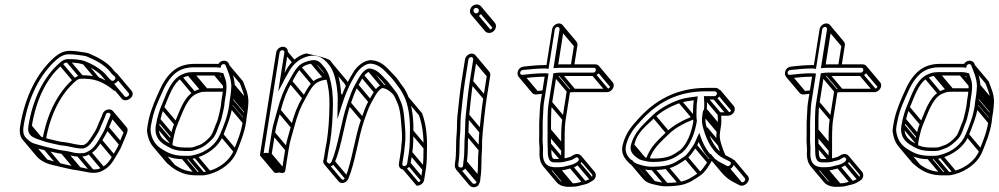

<svg xmlns="http://www.w3.org/2000/svg" viewBox="-20 -714 4371 840"><path d="M482.3 -365.7C478.2 -360.6 471.7 -358.1 466.6 -362.2C454.1 -372 447.1 -385.4 431.8 -398.9C408.3 -419.7 384 -433.4 352.3 -446C331.6 -453.9 304.3 -455.5 278.1 -455.5C262.5 -455.5 251 -447.8 241 -439.1C171 -377.9 122.9 -280.3 104 -161C96.4 -112.8 138.9 -108.6 169 -96.9C186.8 -89.9 211.6 -86.3 229 -81.8C243.9 -77.3 263.2 -77 276.2 -74.2C291.9 -70.7 310.2 -66.3 329.9 -64.5H345.4C371 -72.7 383.1 -93.7 394.2 -110.6C404.9 -125.2 415 -142.8 421.9 -161.5C428.2 -178.5 436.7 -193.2 443.1 -212.9C447.1 -226 467.7 -221 462.8 -208.8C455 -190.9 449 -176.3 441.4 -156.5C435 -137.7 421.9 -120 412.1 -101.6C399.4 -80.2 388.2 -64.9 368.4 -53.3C351.7 -43.6 347.5 -43.5 325.2 -43.5C306.2 -43.5 287.8 -50.8 269.5 -53.4L255.8 -55.4C228.2 -59.5 207.1 -65.4 181.8 -71.3C163.4 -75.7 143.2 -81.9 125.9 -87.2C116 -90.2 99.5 -103.8 91.4 -113.4C82.9 -123.5 79.5 -139 83 -161C103.2 -288.7 155.6 -390.3 228.3 -453.8C242.6 -466.3 260.3 -476.5 281.5 -476.5C289.2 -476.5 296.8 -476.2 303.6 -475.5L320.7 -473.6C336 -471.9 352.9 -469.8 362.1 -466C400.5 -449.9 437.2 -429.6 461 -401.3C464.2 -397.5 466.6 -393.7 469.7 -390C473.9 -385.1 491.8 -377.4 482.3 -365.7ZM119 -161C137.5 -278 183.8 -371.4 250.2 -428.7C258.3 -436.3 264.6 -440.5 275.8 -440.5C301.5 -440.5 323.6 -439.1 345.2 -431.8C375.6 -421.5 398.7 -406.5 420.7 -387.1C434.1 -375.2 441.5 -361.7 456.2 -349.8C477.1 -334.2 514.7 -365.3 495.8 -387.8C490.2 -394.5 483.5 -398 478.8 -404.9C453.2 -439.5 412 -461.9 369.7 -480C356.1 -485.2 337.2 -485.4 325.7 -488.4L307.4 -490.5C299.8 -491.3 292.1 -491.5 283.8 -491.5C257.8 -491.5 235.5 -478.5 219.1 -464.2C142.6 -397.3 88.6 -291.2 68 -161C63.9 -135 68.4 -115.5 79.1 -102.8C102.2 -75.3 132.6 -65.8 176.5 -56.6C201.5 -51.4 223 -44.7 251.4 -40.6L265 -38.6C281.8 -36.1 300.5 -30.1 322 -28.5L322.2 -28.5H322.5C345.3 -28.5 355.5 -29.6 374.5 -40.7C398.4 -54.6 412 -73.8 425.1 -96C434.2 -112.3 448.3 -131.9 455.7 -153.5C462.1 -170.4 470.9 -187.6 476.5 -204.4C480.1 -215.1 479.4 -222 474.6 -227.8C461.9 -242.8 434.4 -234.2 428.7 -215.1C423.1 -198.1 414.4 -183.1 407.7 -164.5C401.4 -148 391.2 -130.9 382 -117.5C370.4 -100.8 361.8 -85.5 345.3 -79.5H332.9C315.4 -81.2 297.3 -85.4 281.6 -88.8C266.4 -92.2 248 -92.7 235.2 -96.2C216.9 -101.3 193.1 -105 176 -111.1C146.2 -121.8 113 -123.1 119 -161ZM116.5 -74.7 176 -4 188.3 -14.6 128.8 -85.3ZM173 -58.7 232.5 12 244.8 1.4 185.3 -69.3ZM247.5 -42.7 307 28 319.3 17.4 259.7 -53.3ZM261.1 -40.7 320.7 30 332.9 19.4 273.4 -51.3ZM317.6 -30.7 377.1 40 389.4 29.4 329.8 -41.3ZM365.3 -41.7 424.8 29 437.1 18.4 377.6 -52.3ZM412.5 -93.7 472 -23 484.3 -33.6 424.8 -104.3ZM442.4 -149.7 501.9 -79 514.2 -89.6 454.7 -160.3ZM463.6 -201.7 523.2 -131 535.4 -141.6 475.9 -212.3ZM105.4 -155.7 148.1 -104.9 160.4 -115.5 117.7 -166.3ZM239.6 -428.7 299.1 -358 311.4 -368.6 251.9 -439.3ZM270.8 -442.7 330.3 -372 342.6 -382.6 283.1 -453.3ZM342.4 -433.7 401.9 -363 414.2 -373.6 354.7 -444.3ZM483.5 -377.2 543 -306.5C550.6 -297.5 534.4 -286.4 526.6 -291.2L467.5 -361.3L455.2 -350.7L515.2 -279.5C536.3 -264.2 574.7 -294.1 555.3 -317.1L495.8 -387.8ZM420.1 -387.7 442.2 -361.5C431.8 -366.9 423.1 -372 411.4 -375.5C389.1 -382.1 365 -384.8 337.7 -384.8C322 -384.8 310.6 -377.1 300.5 -368.4C233.2 -309.6 186.1 -217 165.8 -103.9L180.8 -103.6C200.6 -214.4 245.9 -302.8 309.7 -358C318.6 -365.1 323.5 -369.8 335.3 -369.8C361 -369.8 383.1 -368.4 404.7 -361.1C435.2 -350.7 457.7 -335.5 480.3 -316.3L491.9 -327.6L432.4 -398.3ZM462.3 -217.1 521.8 -146.4C523.3 -144.6 524 -142.3 522.3 -138.1C514.7 -120.1 508.5 -105.7 501 -85.8C494.5 -67 481.4 -49.3 471.6 -30.9C459 -9.5 447.7 5.9 427.9 17.4C411.2 27.1 407.1 27.2 384.7 27.2C365.7 27.2 347.3 20 329 17.3L315.3 15.3C268.1 8.4 227.2 -4.5 185.4 -16.5C175.4 -19.3 159 -33 150.9 -42.7L91.4 -113.4L79.1 -102.8L138.6 -32C161.8 -4.6 192.2 5 236 14.1C261 19.3 282.5 26 310.9 30.1L324.6 32.1C341.5 34.6 360.5 39.7 381.8 42.2H382C404.8 42.2 415 41.1 434 30C458.8 15.5 471.6 -2.6 484.7 -25.5C494 -41.8 507.7 -61 515.2 -82.8C521.6 -99.7 530.4 -116.9 536.1 -133.7C539.6 -144.4 538.9 -151.3 534.1 -157L474.6 -227.8Z M820.7 -383.5H920.7C931 -383.5 937.2 -382.7 945 -380.7C945.3 -379.7 946 -376.8 946.5 -374.9L952.1 -358.6C957 -344.3 956.4 -321.3 952.7 -298L948.9 -274C947.5 -265 947.4 -258.2 945.9 -248.7C945 -243 943.4 -235.3 941.6 -227.6L935.4 -201.6C933.6 -193.9 931.7 -187.8 929.8 -183C920.2 -162.2 912.8 -132.7 900.3 -117.1C888.8 -102.8 865.2 -82.8 848.3 -78.2C837.7 -75.4 826.3 -68.5 813.8 -68.5L787.8 -68.5C762.9 -68.5 739.7 -74 727.1 -83.4L706.9 -95.5C686.3 -109.1 671.1 -127.6 676.4 -163.7C678.4 -172.1 679.4 -179.7 681.5 -189.7C685.2 -206.6 690.1 -223.6 697.5 -241.2C718.4 -290.8 736.4 -347.9 772.4 -370.3C777.8 -373.7 799.4 -382.5 805.6 -382.5H806C811.3 -383.2 816.3 -383.5 820.7 -383.5ZM661.5 -164.3 661.5 -164C655 -122.8 673.4 -98.4 697.3 -82.5L717.3 -70.6C735.3 -59.8 759 -53.5 785.5 -53.5L811.5 -53.5C826.3 -53.5 841.9 -60.9 850.9 -64C874.8 -72.1 897.6 -93.6 911.2 -108.5C927.1 -126 935.2 -160.8 943.5 -178.9C946.1 -184.8 948.2 -191.9 950.2 -200.4L956.3 -226.4C958.3 -234.6 959.8 -242.1 960.9 -249L961 -249.3C961.4 -257.2 962.5 -265.4 963.9 -274L967.7 -298C971.6 -322.4 972.8 -347.2 966.6 -365.3L961.2 -381C959.6 -387.3 959.1 -388.6 957.5 -393.3C947 -396.4 937.2 -398.5 923.1 -398.5H823.1C818.4 -398.5 812.1 -397.8 807.5 -397.5C793 -396.6 774.1 -387.8 765.8 -382.7C721.1 -354.8 704.4 -291.9 683.6 -245.1C676.6 -227.9 671.4 -208.7 666.6 -190.3L666.6 -190C665.2 -181.5 663.8 -172.8 661.5 -164.3ZM956.7 -122.3C971.9 -161.1 989.2 -200.4 997.1 -250L997.1 -250.3L997.2 -250.6C997.8 -258.4 998.7 -266.2 999.9 -274L1003.7 -298C1004.9 -305.6 1005.7 -312.8 1006.1 -319.8L1007.3 -340C1005.4 -376.1 993.4 -401 984.3 -427.5L980.6 -436.9C972.7 -451.9 948 -453.8 935.3 -434.2C935.1 -434.3 931.4 -434.5 929.8 -434.5H828.8C798.3 -434.5 771.5 -426.9 750.1 -413.2C719.3 -393.3 696.5 -359.5 680 -323.1C661.8 -282.9 642.1 -240.7 631 -192.5L631 -192.3L630.9 -192C627.9 -172.9 621.2 -152.5 624 -133.8C627.6 -109.6 635.8 -88.8 649.5 -72.5C651.6 -70 674.2 -51.7 674.2 -51.7C700.4 -33.1 731.3 -17.5 779.8 -17.5H805.8C816.1 -17.5 824.6 -19.4 836.9 -22.8C885.7 -36.5 936.3 -70.5 956.7 -122.3ZM944.7 -417.3 946.8 -425.2C948.8 -432.5 960.2 -437 965.6 -430.5C965.9 -430.2 966.5 -429.1 966.5 -429.1C977.7 -401.1 991 -372.1 992.1 -338L990.9 -318.3C990.6 -311.8 989.8 -305.1 988.7 -298L984.9 -274C983.6 -266 983.3 -257.2 982.1 -249.7C974.3 -200.8 959.1 -164.6 942.7 -125.9C924.4 -81.1 882.2 -49.6 834.9 -37.2C825.5 -34.7 817.1 -32.5 808.1 -32.5H782.1C737.4 -32.5 709.6 -47.6 684 -64.5C659.1 -81 644.1 -104.6 639.1 -138.2C637 -152.1 641.6 -171.5 645.9 -191.8C655.4 -237.2 675.5 -278.7 693.7 -318.9C709 -352.6 730.7 -384.1 756.8 -400.8C776.6 -413.5 799.7 -419.5 826.4 -419.5H927.5C932.8 -419.5 939.7 -418.2 944.7 -417.3ZM673.1 -52.7 732.6 18 744.8 7.4 685.3 -63.3ZM774.8 -19.7 834.3 51 846.6 40.4 787.1 -30.3ZM800.8 -19.7 860.3 51 872.6 40.4 813.1 -30.3ZM829.6 -24.7 889.1 46 901.4 35.4 841.9 -35.3ZM943.5 -118.7 1003 -48 1015.3 -58.6 955.8 -129.3ZM983.5 -244.7 1043 -174 1055.3 -184.6 995.7 -255.3ZM986.3 -268.7 1045.8 -198 1058.1 -208.6 998.6 -279.3ZM990.1 -292.7 1049.6 -222 1061.9 -232.6 1002.4 -303.3ZM992.4 -313.7 1051.9 -243 1064.2 -253.6 1004.7 -324.3ZM993.5 -333.7 1053.1 -263 1065.3 -273.6 1005.8 -344.3ZM662.8 -158.7 722.3 -88 734.6 -98.6 675.1 -169.3ZM668 -184.7 727.5 -114 739.7 -124.6 680.2 -195.3ZM684.3 -237.7 743.9 -167 756.1 -177.6 696.6 -248.3ZM763 -371.2 822.5 -300.5 834.8 -311.1 775.3 -381.8ZM800.6 -384.7 860.1 -314 872.4 -324.6 812.9 -395.3ZM815.8 -385.7 875.3 -315 887.6 -325.6 828.1 -396.3ZM915.8 -385.7 956.8 -337 969.1 -347.6 928.1 -396.3ZM880.2 -312.8H961.6L964 -327.8H882.6C877.9 -327.8 871.6 -327.1 867.1 -326.8C852.5 -325.9 833.6 -317.1 825.3 -312C780.7 -284.1 763.9 -221.2 743.1 -174.3C735.1 -158.1 730.9 -137.4 726.2 -119.6L726.1 -119.3C724.8 -110.8 723.1 -102.3 721.1 -93.9L721 -93.6L721 -93.3C719.8 -85.7 719.4 -78.6 719.8 -72L735 -75.2C734.6 -80.8 734.7 -85.2 735.9 -93C737.3 -101.4 738.9 -109 741.1 -119C744.7 -135.9 749.6 -152.9 757 -170.5C777.9 -220.1 795.9 -277.2 831.9 -299.6C837.3 -303 858.9 -311.8 865.1 -311.8H865.6C870.8 -312.3 875.8 -312.8 880.2 -312.8ZM1059.4 -203.3 1063.2 -227.3C1064.4 -234.9 1065.2 -242.1 1065.6 -249L1066.8 -269.3C1066.8 -305.6 1052.4 -331.9 1043.5 -357.7L983.3 -429.3L971 -418.7L1029.8 -348.8C1039.5 -321.1 1050.6 -298.6 1051.6 -267.2L1050.5 -247.5C1050.1 -241.1 1049.3 -234.4 1048.2 -227.3L1044.4 -203.3C1043.1 -195.3 1042.1 -186.5 1041.6 -179C1033.8 -130.7 1017.1 -93.4 1002.1 -55C985 -11.1 938.8 21.9 894.4 33.5C885 36 876.6 38.2 867.7 38.2L841.6 38.2C796.5 38.2 768.9 24.2 743.7 6.4C735.1 0.7 727.6 -4.9 721.3 -12.4L661.8 -83.1L649.5 -72.5L709 -1.8C711.1 0.7 733.7 19 733.7 19C759.9 37.6 790.8 53.2 839.3 53.2L865.3 53.2C875.6 53.2 884.1 51.3 896.4 47.9C945.3 34.2 995.8 0.2 1016.2 -51.6C1031.4 -90.4 1048.7 -129.7 1056.6 -179.3L1056.7 -179.6C1057.1 -187.5 1058.2 -195.4 1059.4 -203.3Z M1732.6 -45 1725.2 2C1722.9 16.2 1731.8 27.5 1746.1 27.5C1760.1 27.5 1773.9 16.7 1776.2 2L1783.6 -45C1789.3 -80.5 1787.8 -109.7 1788.6 -140C1789.9 -193.6 1782.7 -248.1 1767.3 -288.5C1762.8 -301.6 1753.3 -322.5 1743.3 -334.4C1734.4 -344.9 1725.1 -361.3 1714 -374.6C1710.9 -378.2 1690.3 -399.6 1690.3 -399.6C1671.2 -419.6 1647.9 -447.1 1607 -450.5C1574.2 -453.2 1541.9 -424 1527.7 -401.1C1506.7 -367.4 1488.4 -332.1 1472.8 -290C1471.8 -338.4 1461.9 -398 1438.9 -430.9C1434.9 -436.6 1430.5 -442.6 1425.6 -448.4C1413.8 -462.5 1319.1 -480.2 1319.1 -480.2C1274.1 -468.7 1246 -435.9 1225.1 -395.3L1239.1 -484C1241.4 -498.1 1231.7 -509.5 1217.7 -509.5C1203.8 -509.5 1190.4 -498.3 1188.2 -484L1117.5 -38C1115.2 -23.3 1138.1 -29.6 1141.8 -30.3C1141.8 -30.3 1165.9 -21.2 1168.5 -38L1183.2 -131C1189.4 -169.7 1195.6 -184.2 1207.7 -229.2C1222.7 -284.6 1234.2 -314.5 1257 -354.1C1281.1 -396 1291.8 -428.3 1344.1 -435.6C1361.1 -438.3 1364.7 -431.8 1376.6 -420.3C1389.5 -406.5 1400.6 -393 1406.2 -372.9C1417.5 -336.8 1422.2 -296.4 1421.3 -251C1420.3 -199.7 1418 -148.1 1409.1 -92.2C1406.5 -80.1 1404.5 -69.5 1403 -60L1396.2 -17C1391.6 -9.7 1394 -0.4 1399.9 6.6C1414.4 23.9 1437 14.8 1444.8 -3.6C1475.1 -74.8 1487.9 -185.2 1514.6 -260.6C1527.3 -296.4 1533.2 -314.3 1546.4 -338.1C1554.1 -350.6 1563.5 -369.6 1570.6 -379.3C1575.5 -385.9 1586.3 -398.4 1594.7 -399.5C1619.8 -394.9 1633.9 -378.6 1650.2 -361.4C1668.4 -344.3 1685.2 -318.7 1700.3 -300.7C1706.8 -292.9 1713.6 -274.1 1719.1 -262.1C1728.5 -241.6 1732.2 -213.3 1734.4 -184.3C1736.7 -152.9 1741.9 -116.3 1736.5 -82L1736.4 -81.6C1735.9 -70.4 1734.6 -57.3 1732.6 -45ZM1224.1 -484 1197.2 -313.9 1217.8 -352.3C1220.6 -357.6 1223.5 -363.6 1225.3 -367.5L1239 -391.3C1256.8 -427.5 1283.8 -454.3 1321 -465.8C1375.8 -482.8 1404.9 -451.2 1426 -421.1C1444.4 -394.8 1454.4 -341.3 1457.1 -299.4C1457.8 -287.7 1457.9 -273.4 1457.1 -256L1456.1 -191.9L1471.7 -241.9C1491.1 -304 1511.4 -350.9 1540.2 -394.7C1552.5 -412.5 1578 -437.4 1603.4 -435.5C1637.9 -432.3 1658.9 -409 1678.5 -388.4C1696.3 -371.7 1715.2 -345.1 1729.1 -325.9C1737 -314.9 1747.3 -295.6 1753.1 -281.2C1768.6 -242.4 1774.7 -190 1773.4 -138C1772.6 -107 1774 -78.8 1768.6 -45L1761.2 2C1760.2 8 1754.9 12.5 1748.5 12.5C1742.3 12.5 1739.2 8.3 1740.2 2L1747.6 -45C1749.6 -57.5 1750.1 -71.6 1751.6 -82.4C1756.6 -120.8 1751.8 -157 1749.5 -187.7C1747.3 -216.9 1743.7 -247 1733.2 -269.9C1728 -281 1721.5 -300.8 1712.6 -311.3C1698.2 -328.5 1680.3 -355.9 1661.7 -372.9C1646.2 -389.2 1629.8 -409.5 1598.3 -414.5H1597.7C1580.3 -414.5 1563.8 -395.3 1558.4 -386.3C1549.2 -373.3 1540.1 -355.6 1533.6 -344C1519.1 -318.3 1513.2 -299.2 1500.4 -263.4C1472.8 -185.4 1459.6 -75 1430.9 -7.4C1427.8 -0.2 1420.7 6.1 1413.6 -2.4C1410.6 -5.6 1408.4 -10.2 1408.7 -10.5C1409.3 -11.2 1409.9 -11.9 1410.5 -12.6L1418 -60C1419.5 -69.2 1421.5 -79.7 1424 -91.6L1424 -91.8L1424.1 -92C1433.1 -149.2 1435.5 -201.3 1436.5 -253C1437.4 -299.7 1432.3 -341.2 1420.9 -379.1C1415.7 -396.2 1407.6 -409.4 1397.8 -421C1386 -435 1373.5 -455.2 1344.2 -450.4C1323.9 -447.6 1299.3 -438.7 1285.1 -423.5C1266.8 -404 1256.3 -381.1 1244.1 -359.9C1220.7 -319.2 1208.1 -286.5 1193.1 -230.8C1181.3 -187 1174.5 -170.6 1168.2 -131L1154.4 -43.8C1147.2 -44.7 1147.6 -44.9 1144.2 -45.7C1141.7 -45.1 1138.6 -44.4 1133.4 -43.8L1203.2 -484C1204.1 -489.9 1209.6 -494.5 1215.3 -494.5C1221.1 -494.5 1225.1 -489.8 1224.1 -484ZM1136.9 -32.7 1196.4 38 1208.7 27.4 1149.2 -43.3ZM1154.9 -32.7 1214.4 38 1226.7 27.4 1167.2 -43.3ZM1169.6 -125.7 1229.1 -55 1241.4 -65.6 1181.9 -136.3ZM1194.3 -224.7 1253.8 -154 1266.1 -164.6 1206.6 -235.3ZM1244.4 -351.7 1303.9 -281 1316.2 -291.6 1256.7 -362.3ZM1284.2 -413.7 1343.7 -343 1356 -353.6 1296.5 -424.3ZM1338 -437.7 1397.5 -367 1409.8 -377.6 1350.3 -448.3ZM1376.3 -420.7 1392.5 -401.5 1404.7 -412.1 1388.6 -431.3ZM1431.7 -0.2 1491.2 70.5 1503.5 59.9 1444 -10.8ZM1501.3 -256.7 1560.9 -186 1573.2 -196.6 1513.6 -267.3ZM1533.9 -335.7 1593.4 -265 1605.6 -275.6 1546.1 -346.3ZM1558.5 -377.7 1618 -307 1630.3 -317.6 1570.8 -388.3ZM1590.3 -401.7 1649.8 -331 1662.1 -341.6 1602.6 -412.3ZM1650 -361.7 1686.2 -318.7 1698.5 -329.3 1662.3 -372.3ZM1762.5 7.3 1822 78 1834.3 67.4 1774.8 -3.3ZM1770 -39.7 1829.5 31 1841.8 20.4 1782.3 -50.3ZM1774.9 -133.7 1834.4 -63 1846.7 -73.6 1787.2 -144.3ZM1458.6 -251.7 1461.6 -248 1473.9 -258.7 1470.8 -262.3ZM1458.5 -295.7 1472.3 -279.3 1484.6 -289.9 1470.8 -306.3ZM1225.5 -478.7 1260.6 -437 1272.9 -447.7 1237.8 -489.3ZM1426.3 -420.7 1485.7 -350.2C1489.8 -345.3 1491.4 -341 1494 -335.2L1508 -343.1C1505.1 -349.4 1501.9 -355.2 1498.3 -360.4L1438.6 -431.3ZM1754 -279.7 1812.8 -209.8C1827.4 -170.5 1834.2 -119 1832.9 -67.3C1832.2 -36.3 1833.5 -8 1828.1 25.7L1820.7 72.7C1819.8 78.2 1815.2 81.9 1810.9 82.9L1753.5 14.7L1741.2 25.3L1802.5 98.2H1805.6C1819.6 98.2 1833.4 87.4 1835.7 72.7L1843.1 25.7C1848.8 -9.8 1847.3 -39 1848.1 -69.3C1849.5 -123.2 1842.2 -178.3 1826.4 -218.8L1766.3 -290.3ZM1712.5 -311.5C1698.9 -325.6 1683.5 -339 1657.8 -343.8H1657.2C1639.8 -343.8 1623.8 -324.4 1617.9 -315.6C1609.2 -302.5 1600.2 -284.8 1593.2 -273.4C1579.1 -248.1 1572.6 -228.1 1559.9 -192.7C1532.4 -114.7 1519.2 -4.3 1490.4 63.3C1487.4 70.4 1480.2 76.7 1473.2 68.4L1413.7 -2.3L1401.4 8.3L1460.9 79C1475.4 96.2 1497.6 83 1504.3 67.1C1534.6 -4.1 1547.4 -114.5 1574.1 -189.8C1586.8 -225.7 1592.7 -243.6 1606 -267.3C1613.6 -279.8 1623 -298.9 1630.1 -308.6C1635 -315.2 1645.8 -327.7 1654.3 -328.8C1674.1 -325.1 1687.8 -313.7 1700.7 -300.3ZM1416.4 -380.3C1412.6 -380.6 1408.2 -380.3 1403.7 -379.7C1383.4 -376.8 1358.8 -368 1344.6 -352.8C1326.4 -333.3 1315.8 -310.4 1303.6 -289.2C1280.2 -248.5 1267.6 -215.8 1252.6 -160.1C1240.8 -116.3 1234 -99.9 1227.8 -60.3L1214 26.9C1206.6 26 1207 25.9 1203.7 25C1202 25.4 1192.9 27.1 1189.9 27.1L1131.4 -42.4L1119.1 -31.8L1178.6 38.9C1184.9 46.3 1197.8 41.1 1201.3 40.4C1201.3 40.4 1225.4 49.5 1228 32.7L1242.8 -60.3C1248.9 -99 1255.1 -113.5 1267.3 -158.5C1282.2 -213.9 1293.7 -243.8 1316.5 -283.4C1340.6 -325.3 1351.3 -357.5 1403.6 -364.9C1407.4 -365.5 1410.2 -365.6 1412.7 -365.3Z M2050.4 -454 2034.9 -356C2027.5 -309.4 2022.6 -254.4 2017.6 -208.6C2014.8 -182.2 2015.4 -154.2 2014.2 -130.2C2009.7 -85.2 2014.2 -48.5 2007.3 -5L2007.2 -4.7C2006.8 0.2 2006.4 5.2 2006 10.1C2005.8 24.4 1985.2 19.8 1984.8 10.2L1986 -3.5C1993 -47.8 1988.7 -87.9 1992.8 -128.4C1995.6 -155.3 1993.6 -182.5 1996.3 -207.3C2001.5 -254.3 2006.6 -309.9 2013.9 -356L2029.4 -454C2030.2 -458.9 2036.7 -464.5 2041.6 -464.5C2046.4 -464.5 2051.2 -458.9 2050.4 -454ZM2032.6 -209.4C2037.7 -255.2 2042.6 -310.2 2049.9 -356L2065.4 -454C2067.6 -467.6 2057.5 -479.5 2044 -479.5C2030.4 -479.5 2016.5 -467.6 2014.4 -454L1998.9 -356C1991.5 -309.1 1986.4 -253.4 1981.2 -206.6C1978.3 -179.9 1980.3 -152.7 1977.7 -127.6C1973.3 -84.6 1977.8 -46.1 1971 -3L1970.9 -2.7L1969.7 11.8C1970 29.7 1993.1 44.1 2012.4 27.1C2015.1 24.6 2021.1 8.5 2021.1 8.5L2022.3 -5.2C2029.4 -50.7 2025 -88.4 2029.3 -131.4C2031 -156.4 2030 -184.2 2032.6 -209.4ZM2075.1 -666.5C2074.1 -660.1 2068.8 -655.5 2062.8 -655.5C2055.8 -655.5 2050.5 -662.6 2051.5 -669.5C2052.5 -675.4 2057.2 -679.5 2063.1 -679.5C2069.9 -679.5 2076.2 -673.5 2075.1 -666.5ZM2060.4 -640.5C2075.2 -640.5 2087.8 -652.5 2090.1 -666.5C2092.5 -682.1 2080.7 -694.5 2065.5 -694.5C2051.5 -694.5 2038.7 -683.5 2036.5 -669.5C2034.1 -654.1 2044.8 -640.5 2060.4 -640.5ZM2055.5 -642.7 2115 -572 2127.3 -582.6 2067.8 -653.3ZM2076.4 -661.2 2135.9 -590.5 2148.2 -601.1 2088.7 -671.8ZM2007.4 14.3 2066.9 85 2079.2 74.4 2019.7 3.7ZM2008.6 0.3 2068.2 71 2080.4 60.4 2020.9 -10.3ZM2015.6 -125.7 2075.1 -55 2087.4 -65.6 2027.9 -136.3ZM2019 -203.7 2078.5 -133 2090.8 -143.6 2031.2 -214.3ZM2036.2 -350.7 2095.8 -280 2108 -290.6 2048.5 -361.3ZM2051.8 -448.7 2111.3 -378 2123.6 -388.6 2064 -459.3ZM2048.2 -461.2 2107.7 -390.4C2109.5 -388.3 2110.3 -385.5 2109.9 -383.3L2094.4 -285.3C2087 -238.7 2082.1 -183.7 2077.1 -137.9C2074.3 -111.5 2074.9 -83.5 2073.7 -59.5C2069.2 -14.4 2073.7 22.2 2066.8 65.7L2066.8 66L2065.5 80.5C2065.1 89.9 2052.2 93.7 2046.3 86.6L1986.8 15.9L1974.5 26.5L2034 97.2C2042.6 107.5 2060.4 107.9 2071.9 97.8C2074.6 95.3 2080.6 79.2 2080.6 79.2L2081.8 65.5C2088.9 20 2084.5 -17.7 2088.8 -60.7L2088.8 -60.9C2088.3 -85.1 2089.5 -114 2092.2 -138.7C2097.2 -184.5 2102.2 -239.5 2109.4 -285.3L2124.9 -383.3C2126 -390.3 2123.8 -396.5 2120 -401L2060.5 -471.8ZM2072.6 -675.1 2132.1 -604.4C2134.2 -601.9 2135.1 -598.9 2134.6 -595.8C2133.6 -589.4 2128.3 -584.8 2122.3 -584.8C2119.1 -584.8 2116 -586.2 2113.9 -588.8L2054.3 -659.5L2042 -649L2101.6 -578.2C2105.8 -573.2 2112.2 -569.8 2119.9 -569.8C2134.7 -569.8 2147.4 -581.8 2149.6 -595.8C2150.8 -603.4 2148.5 -610.1 2144.4 -615L2084.9 -685.7Z M2365.6 -393.5H2364.3C2328.4 -393.5 2298 -390.1 2265.3 -386.5C2261.2 -386 2259.3 -386.9 2257.9 -388.6C2252.9 -394.5 2257 -406.2 2266.5 -407.6C2299.3 -411.1 2331.9 -414.4 2366.8 -414.5C2372.9 -412.9 2371.5 -413.5 2380 -413.4L2407.3 -586C2408.1 -590.9 2414.6 -596.5 2419.5 -596.5C2424.4 -596.5 2429.1 -590.9 2428.3 -586L2401.4 -415.8C2410.9 -416.6 2421.2 -417.5 2431.1 -417.5H2578.1C2584.3 -417.5 2587.8 -412.4 2586.8 -406C2585.9 -400.4 2579.8 -396.5 2578.1 -396.5H2432.1C2422.4 -396.5 2410.9 -394.9 2401.1 -393.3L2380.6 -264C2373.9 -221.4 2376.1 -179.3 2375.5 -142.8L2375.7 -127.8C2375.8 -111.2 2374.7 -97.1 2375.7 -80.4C2378 -60.7 2373.1 -31.2 2384.5 -13.4C2389.1 -5.6 2397.4 -3.5 2407.9 -3.5H2426.9C2447.5 -3.5 2459.9 -9.8 2474.8 -12.6C2493.3 -16.4 2500.9 -33.1 2509.8 -22.4C2522.2 -7.8 2484.6 6.1 2477.5 7.7C2454.8 12.1 2447.2 17.5 2423.6 17.5H2402.9C2362 13.6 2352.8 -13.2 2355.6 -55.7C2356.8 -75.2 2353.2 -90.8 2353.9 -107.9C2355.2 -142.5 2352.8 -172.1 2355.7 -207.6C2357.1 -225.3 2356.9 -246.8 2359.6 -264L2380 -392.4L2372.6 -392.5C2372.4 -392.5 2369.8 -393.2 2368.9 -393.5ZM2583.8 -432.5H2436.8C2432 -432.5 2427.3 -432.4 2422.3 -432.1L2446.6 -586C2448.8 -599.6 2438.8 -611.5 2425.2 -611.5C2411.6 -611.5 2397.8 -599.6 2395.6 -586L2370.8 -429.5C2334.4 -429.2 2303.4 -426.6 2270.3 -422.5C2235.8 -418.2 2235.9 -367.1 2268.1 -371.6C2299.8 -375 2327.6 -378.3 2362.8 -378.5L2344.6 -264C2341.6 -245 2341.9 -223.2 2340.5 -206.4C2337.5 -169.7 2340 -139.5 2338.7 -106.1C2337.9 -86.8 2341.4 -71 2340.5 -54.3C2337.2 -6.2 2351.7 27.6 2399.9 32.5H2421.2C2447.7 32.5 2458.1 26.5 2478.4 22.3C2493.4 19.2 2503 11.6 2512.3 6.4C2536.7 -7.5 2527.8 -36.3 2510.6 -39.8C2493.3 -43.4 2480.8 -28.9 2473.9 -27.3C2456.7 -23.2 2446.2 -18.5 2429.3 -18.5H2410.3C2401.8 -18.5 2400.5 -19.1 2399 -20.9C2389.3 -32.4 2393.6 -60 2390.9 -83.8C2389.9 -99.3 2391 -112.9 2390.9 -130.2L2390.7 -145.1C2391.3 -181.9 2389.2 -223.6 2395.6 -264L2414.1 -380.5C2418.8 -381.1 2424.9 -381.5 2429.8 -381.5H2575.8C2589.8 -381.5 2603.2 -393.8 2605.4 -407.5C2607.6 -421.4 2597.5 -432.5 2583.8 -432.5ZM2385 -12.7 2388.5 -8.5 2400.8 -19.2 2397.3 -23.3ZM2377.2 -76.7 2436 -6.8 2448.3 -17.4 2389.5 -87.3ZM2377.1 -123.7 2436.6 -53 2448.9 -63.6 2389.4 -134.3ZM2377 -138.7 2436.5 -68 2448.8 -78.6 2389.3 -149.3ZM2382 -258.7 2441.5 -188 2453.8 -198.6 2394.3 -269.3ZM2401.5 -381.7 2461 -311 2473.3 -321.6 2413.8 -392.3ZM2424.8 -383.7 2484.3 -313 2496.6 -323.6 2437.1 -394.3ZM2570.8 -383.7 2630.3 -313 2642.6 -323.6 2583.1 -394.3ZM2591.7 -402.2 2651.2 -331.5 2663.5 -342.1 2604 -412.8ZM2433 -580.7 2492.5 -510 2504.8 -520.6 2445.3 -591.3ZM2262.2 -373.7 2321.7 -303 2334 -313.6 2274.5 -384.3ZM2360.3 -380.7 2364.5 -375.7 2376.8 -386.3 2372.6 -391.3ZM2395.2 30.3 2454.7 101 2467 90.4 2407.5 19.7ZM2416.2 30.3 2475.7 101 2488 90.4 2428.5 19.7ZM2471.8 20.3 2531.3 91 2543.6 80.4 2484.1 9.7ZM2503.2 5.3 2562.7 76 2575 65.4 2515.5 -5.3ZM2509.8 -22.4 2569.3 48.3C2581.7 63 2544.1 76.8 2537 78.4C2514.3 82.8 2506.7 88.2 2483.1 88.2H2462.4C2444 88.2 2434.5 81.1 2427.2 72.4L2367.7 1.7L2355.4 12.3L2414.9 83C2424.8 94.8 2439.3 101.2 2459.4 103.2H2480.7C2507.2 103.2 2517.6 97.2 2537.9 93C2552.9 90 2562.5 82.3 2571.8 77.1C2589.1 67.2 2590 47.7 2581.6 37.7L2522.1 -33ZM2360.1 -319.1C2349.5 -318.1 2339.2 -317 2328.1 -315.7C2324 -315.3 2322.1 -316.2 2320.7 -317.9L2261.2 -388.6L2248.9 -378L2308.4 -307.3C2312.5 -302.4 2319.5 -299.9 2327.6 -300.9C2338.1 -302.1 2348.9 -303.2 2359.3 -304.2ZM2429.4 -593.2 2488.9 -522.4C2490.8 -520.3 2491.5 -517.5 2491.2 -515.3L2476.9 -425H2491.9L2506.2 -515.3C2507.3 -522.3 2505 -528.5 2501.2 -533L2441.7 -603.8ZM2460.6 -322.6 2440.2 -193.3C2433.4 -150.7 2435.6 -108.6 2435 -72.1L2435.2 -57.1C2435.3 -40.8 2434.2 -27 2435.2 -10.7L2450.3 -13.8C2449.5 -29 2450.5 -42.5 2450.4 -59.5L2450.2 -74.4C2450.8 -111.2 2448.8 -152.8 2455.2 -193.3L2473.6 -309.8C2478.3 -310.4 2484.4 -310.8 2489.3 -310.8H2635.3C2649.3 -310.8 2662.7 -323.1 2664.9 -336.8C2666 -343.7 2664 -349.8 2660.3 -354.2L2600.8 -424.9L2588.5 -414.3L2648 -343.6C2649.6 -341.7 2650.3 -339.3 2649.9 -336.8C2649 -331.2 2642.6 -325.8 2637.6 -325.8H2491.6C2481.9 -325.8 2470.4 -324.2 2460.6 -322.6Z M2950.4 -277.1C2910.3 -263 2865.8 -239.1 2834.4 -208.9C2797.1 -171.6 2754.9 -139.3 2739.4 -75.4L2739.4 -75C2734.8 -46.4 2756 -32 2770.9 -20.9C2782.7 -12.1 2802.1 -10.4 2812.4 -7.7C2820.4 -6 2829 -5.5 2836.9 -5.5C2879.1 -5.5 2912.3 -12 2941.4 -31L2964.3 -46.3C2998.4 -75.8 3020 -129.3 3028.5 -183L3028.7 -184.2C3026.2 -199 3027.1 -225.9 3027.5 -240.1C3027.4 -251.8 3028.7 -266.2 3031.5 -284L3032.8 -292.6C3003.3 -288.5 2976.5 -286.3 2950.4 -277.1ZM3015.2 -275.3C3013.3 -261.5 3012.4 -248.1 3012.3 -237.9C3012.1 -224.9 3010.5 -200.5 3013.3 -181.8C3004.9 -131.4 2984.6 -82.6 2956.2 -57.7L2934.4 -43C2909.6 -26.9 2880 -20.5 2839.2 -20.5C2832.2 -20.5 2826.5 -20.6 2818.1 -22.3C2806.6 -24.8 2786.3 -28.8 2781.9 -32.9C2769.6 -44.2 2750.5 -50.3 2754.3 -74.6C2763.5 -132.7 2804.8 -160.4 2844.2 -199.1C2871.7 -226.1 2913.7 -249 2953.1 -262.9C2972.2 -269.7 2992.9 -272 3015.2 -275.3ZM3110.2 -329.5H3070.2C2940 -329.5 2848.4 -275.5 2778.8 -200.6C2748.1 -167.5 2717.5 -134.8 2704.1 -79.6C2696.7 -48.9 2708.1 -28.2 2720.9 -13C2733.9 2.5 2746.4 14.9 2774 21.3C2790.6 25.2 2809.6 30.5 2831.2 30.5C2852.8 30.5 2873 28.9 2893.3 25.4C2930.5 18.9 2957.5 -0.8 2982.5 -18.1C3000.4 -30.5 3015.3 -54.3 3026.1 -71.7C3030.9 -78.7 3033.4 -84.5 3036.9 -92.8C3055.7 -47.1 3085.5 -7 3131.5 14.8L3152.8 25.8C3182 39.3 3207.6 -8.8 3181.4 -20.8L3160.2 -31.8C3111.1 -54.4 3087.9 -102.6 3072.4 -155.1C3066.6 -175.1 3064.1 -186.6 3067.9 -211L3071.1 -231C3074 -249.2 3073.2 -261.8 3072.3 -278.5H3102.1C3115.5 -278.5 3129.3 -289.3 3131.6 -303.5C3133.8 -317.3 3124.1 -329.5 3110.2 -329.5ZM3056.1 -231 3052.9 -211C3048.7 -184.5 3051.8 -169.3 3057.8 -148.9C3073.9 -94.2 3099.6 -42.1 3151.8 -18.2L3173 -7.2C3185.1 -1.7 3171.2 16.8 3161.2 12.2L3139.9 1.2C3091.3 -21.9 3062.5 -65.5 3045.1 -116.3L3039.6 -132.5L3031.2 -115.4C3024.2 -101.2 3020.2 -87.7 3013.8 -78.6C3002.2 -61.9 2988.3 -39.4 2975.1 -29.9C2949.7 -12.8 2925.6 4.9 2893 10.6C2873.7 14 2854.6 15.5 2833.6 15.5C2813.8 15.5 2796.4 11.7 2780 6.8C2760.9 1.8 2753.4 -3.7 2740.2 -15.9C2724.8 -30.1 2712.1 -48.7 2718.9 -78.4C2731.5 -129 2758.5 -158.2 2789.3 -191.4C2856 -263.4 2942.2 -314.5 3067.8 -314.5H3107.8C3113.1 -314.5 3117.4 -308.8 3116.6 -303.5C3115.7 -298.3 3110.1 -293.5 3107.8 -293.5H3059.7C3060.5 -272.4 3062.9 -252.9 3059.4 -231ZM3062.3 -146.7 3121.8 -76 3134.1 -86.6 3074.6 -157.3ZM3057.6 -205.7 3117.1 -135 3129.4 -145.6 3069.9 -216.3ZM3060.8 -225.7 3120.3 -155 3132.6 -165.6 3073.1 -236.3ZM3061.5 -280.7 3121 -210 3133.3 -220.6 3073.8 -291.3ZM3100.5 -280.7 3160 -210 3172.3 -220.6 3112.8 -291.3ZM3121.3 -298.2 3180.8 -227.5 3193.1 -238.1 3133.5 -308.8ZM2774 19.3 2833.5 90 2845.8 79.4 2786.3 8.7ZM2829.5 28.3 2889.1 99 2901.3 88.4 2841.8 17.7ZM2890.3 23.3 2949.9 94 2962.1 83.4 2902.6 12.7ZM2976 -18.7 3035.5 52 3047.8 41.4 2988.3 -29.3ZM3017.1 -69.7 3076.6 1 3088.9 -9.6 3029.3 -80.3ZM3132.9 13.3 3192.4 84 3204.7 73.4 3145.2 2.7ZM3154.2 24.3 3213.7 95 3226 84.4 3166.5 13.7ZM2744.1 -69.7 2790.5 -14.6 2802.8 -25.2 2756.4 -80.3ZM2836.5 -198.7 2896 -128 2908.3 -138.6 2848.8 -209.3ZM2948.9 -264.7 3008.5 -194 3020.7 -204.6 2961.2 -275.3ZM3022 -208.7C3019.1 -207.9 3016.2 -207.1 3013.2 -206.4C2973.5 -190.6 2928.7 -168.4 2897.2 -138.2C2862 -103 2824.4 -73.4 2806 -17.5L2820.4 -15C2837 -65.6 2870.4 -92.4 2907.1 -128.4C2934.6 -155.4 2976.8 -177 3016 -192.2C3017.6 -192.8 3021.1 -193.6 3023.5 -194.2ZM3179.2 -5.1 3238.7 65.6C3245.3 73.4 3232.6 86.8 3224 82.9L3202.8 71.9C3181.7 61 3163.7 47.5 3149 30L3089.5 -40.7L3077.2 -30.1L3136.7 40.6C3152.3 59.2 3171.6 74.8 3194.4 85.5L3215.7 96.5C3237.6 106.6 3268.5 75.8 3251 55L3191.5 -15.7ZM3085.9 -26C3083 -19 3080.1 -12.8 3076.7 -7.9C3065.1 8.8 3051.1 31.3 3037.9 40.8C3012.5 57.9 2988.5 75.6 2955.8 81.3C2936.5 84.7 2917.4 86.2 2896.4 86.2C2876.5 86.2 2859.3 81.3 2842.5 77.4C2824.1 73.2 2816.1 65.3 2803.2 55L2744.1 -15.3L2731.8 -4.7L2791.7 66.5C2802.2 79 2813 86.4 2836.8 92C2853.4 96 2872.5 101.2 2894 101.2C2915.7 101.2 2935.9 99.6 2956.2 96.1C2993.4 89.6 3020.3 69.9 3045.3 52.6C3063.3 40.2 3078.2 16.4 3088.9 -1C3093.7 -7.8 3096.8 -15 3099.8 -22.2ZM3118.9 -160.3 3115.8 -140.3C3111.6 -113.8 3114.6 -98.6 3120.6 -78.2C3125.8 -60.8 3131.9 -43.8 3139.4 -27.8L3153.4 -35.9C3146.1 -51 3140.3 -67.5 3135.2 -84.4C3129.4 -104.4 3126.9 -115.9 3130.8 -140.3L3133.9 -160.3C3136.8 -178.4 3136 -191.1 3135.2 -207.8H3164.9C3178.4 -207.8 3192.2 -218.6 3194.4 -232.8C3195.6 -240 3193.4 -246.5 3189.5 -251.2L3129.9 -321.9L3117.7 -311.3L3177.2 -240.6C3179 -238.4 3179.8 -235.5 3179.4 -232.8C3178.6 -227.6 3172.9 -222.8 3167.3 -222.8H3119.2C3120 -201.7 3122.4 -182.2 3118.9 -160.3Z M3535.6 -393.5H3534.3C3498.4 -393.5 3468 -390.1 3435.3 -386.5C3431.2 -386 3429.3 -386.9 3427.9 -388.6C3422.9 -394.5 3427 -406.2 3436.5 -407.6C3469.3 -411.1 3501.9 -414.4 3536.8 -414.5C3542.9 -412.9 3541.5 -413.5 3550 -413.4L3577.3 -586C3578.1 -590.9 3584.6 -596.5 3589.5 -596.5C3594.4 -596.5 3599.1 -590.9 3598.3 -586L3571.4 -415.8C3580.9 -416.6 3591.2 -417.5 3601.1 -417.5H3748.1C3754.3 -417.5 3757.8 -412.4 3756.8 -406C3755.9 -400.4 3749.8 -396.5 3748.1 -396.5H3602.1C3592.4 -396.5 3580.9 -394.9 3571.1 -393.3L3550.6 -264C3543.9 -221.4 3546.1 -179.3 3545.5 -142.8L3545.7 -127.8C3545.8 -111.2 3544.7 -97.1 3545.7 -80.4C3548 -60.7 3543.1 -31.2 3554.5 -13.4C3559.1 -5.6 3567.4 -3.5 3577.9 -3.5H3596.9C3617.5 -3.5 3629.9 -9.8 3644.8 -12.6C3663.3 -16.4 3670.9 -33.1 3679.8 -22.4C3692.2 -7.8 3654.6 6.1 3647.5 7.7C3624.8 12.1 3617.2 17.5 3593.6 17.5H3572.9C3532 13.6 3522.8 -13.2 3525.6 -55.7C3526.8 -75.2 3523.2 -90.8 3523.9 -107.9C3525.2 -142.5 3522.8 -172.1 3525.7 -207.6C3527.1 -225.3 3526.9 -246.8 3529.6 -264L3550 -392.4L3542.6 -392.5C3542.4 -392.5 3539.8 -393.2 3538.9 -393.5ZM3753.8 -432.5H3606.8C3602 -432.5 3597.3 -432.4 3592.3 -432.1L3616.6 -586C3618.8 -599.6 3608.8 -611.5 3595.2 -611.5C3581.6 -611.5 3567.8 -599.6 3565.6 -586L3540.8 -429.5C3504.4 -429.2 3473.4 -426.6 3440.3 -422.5C3405.8 -418.2 3405.9 -367.1 3438.1 -371.6C3469.8 -375 3497.6 -378.3 3532.8 -378.5L3514.6 -264C3511.6 -245 3511.9 -223.2 3510.5 -206.4C3507.5 -169.7 3510 -139.5 3508.7 -106.1C3507.9 -86.8 3511.4 -71 3510.5 -54.3C3507.2 -6.2 3521.7 27.6 3569.9 32.5H3591.2C3617.7 32.5 3628.1 26.5 3648.4 22.3C3663.4 19.2 3673 11.6 3682.3 6.4C3706.7 -7.5 3697.8 -36.3 3680.6 -39.8C3663.3 -43.4 3650.8 -28.9 3643.9 -27.3C3626.7 -23.2 3616.2 -18.5 3599.3 -18.5H3580.3C3571.8 -18.5 3570.5 -19.1 3569 -20.9C3559.3 -32.4 3563.6 -60 3560.9 -83.8C3559.9 -99.3 3561 -112.9 3560.9 -130.2L3560.7 -145.1C3561.3 -181.9 3559.2 -223.6 3565.6 -264L3584.1 -380.5C3588.8 -381.1 3594.9 -381.5 3599.8 -381.5H3745.8C3759.8 -381.5 3773.2 -393.8 3775.4 -407.5C3777.6 -421.4 3767.5 -432.5 3753.8 -432.5ZM3555 -12.7 3558.5 -8.5 3570.8 -19.2 3567.3 -23.3ZM3547.2 -76.7 3606 -6.8 3618.3 -17.4 3559.5 -87.3ZM3547.1 -123.7 3606.6 -53 3618.9 -63.6 3559.4 -134.3ZM3547 -138.7 3606.5 -68 3618.8 -78.6 3559.3 -149.3ZM3552 -258.7 3611.5 -188 3623.8 -198.6 3564.3 -269.3ZM3571.5 -381.7 3631 -311 3643.3 -321.6 3583.8 -392.3ZM3594.8 -383.7 3654.3 -313 3666.6 -323.6 3607.1 -394.3ZM3740.8 -383.7 3800.3 -313 3812.6 -323.6 3753.1 -394.3ZM3761.7 -402.2 3821.2 -331.5 3833.5 -342.1 3774 -412.8ZM3603 -580.7 3662.5 -510 3674.8 -520.6 3615.3 -591.3ZM3432.2 -373.7 3491.7 -303 3504 -313.6 3444.5 -384.3ZM3530.3 -380.7 3534.5 -375.7 3546.8 -386.3 3542.6 -391.3ZM3565.2 30.3 3624.7 101 3637 90.4 3577.5 19.7ZM3586.2 30.3 3645.7 101 3658 90.4 3598.5 19.7ZM3641.8 20.3 3701.3 91 3713.6 80.4 3654.1 9.7ZM3673.2 5.3 3732.7 76 3745 65.4 3685.5 -5.3ZM3679.8 -22.4 3739.3 48.3C3751.7 63 3714.1 76.8 3707 78.4C3684.3 82.8 3676.7 88.2 3653.1 88.2H3632.4C3614 88.2 3604.5 81.1 3597.2 72.4L3537.7 1.7L3525.4 12.3L3584.9 83C3594.8 94.8 3609.3 101.2 3629.4 103.2H3650.7C3677.2 103.2 3687.6 97.2 3707.9 93C3722.9 90 3732.5 82.3 3741.8 77.1C3759.1 67.2 3760 47.7 3751.6 37.7L3692.1 -33ZM3530.1 -319.1C3519.5 -318.1 3509.2 -317 3498.1 -315.7C3494 -315.3 3492.1 -316.2 3490.7 -317.9L3431.2 -388.6L3418.9 -378L3478.4 -307.3C3482.5 -302.4 3489.5 -299.9 3497.6 -300.9C3508.1 -302.1 3518.9 -303.2 3529.3 -304.2ZM3599.4 -593.2 3658.9 -522.4C3660.8 -520.3 3661.5 -517.5 3661.2 -515.3L3646.9 -425H3661.9L3676.2 -515.3C3677.3 -522.3 3675 -528.5 3671.2 -533L3611.7 -603.8ZM3630.6 -322.6 3610.2 -193.3C3603.4 -150.7 3605.6 -108.6 3605 -72.1L3605.2 -57.1C3605.3 -40.8 3604.2 -27 3605.2 -10.7L3620.3 -13.8C3619.5 -29 3620.5 -42.5 3620.4 -59.5L3620.2 -74.4C3620.8 -111.2 3618.8 -152.8 3625.2 -193.3L3643.6 -309.8C3648.3 -310.4 3654.4 -310.8 3659.3 -310.8H3805.3C3819.3 -310.8 3832.7 -323.1 3834.9 -336.8C3836 -343.7 3834 -349.8 3830.3 -354.2L3770.8 -424.9L3758.5 -414.3L3818 -343.6C3819.6 -341.7 3820.3 -339.3 3819.9 -336.8C3819 -331.2 3812.6 -325.8 3807.6 -325.8H3661.6C3651.9 -325.8 3640.4 -324.2 3630.6 -322.6Z M4082.7 -383.5H4182.7C4193 -383.5 4199.2 -382.7 4207 -380.7C4207.3 -379.7 4208 -376.8 4208.5 -374.9L4214.1 -358.6C4219 -344.3 4218.4 -321.3 4214.7 -298L4210.9 -274C4209.5 -265 4209.4 -258.2 4207.9 -248.7C4207 -243 4205.4 -235.3 4203.6 -227.6L4197.4 -201.6C4195.6 -193.9 4193.7 -187.8 4191.8 -183C4182.2 -162.2 4174.8 -132.7 4162.3 -117.1C4150.8 -102.8 4127.2 -82.8 4110.3 -78.2C4099.7 -75.4 4088.3 -68.5 4075.8 -68.5L4049.8 -68.5C4024.9 -68.5 4001.7 -74 3989.1 -83.4L3968.9 -95.5C3948.3 -109.1 3933.1 -127.6 3938.4 -163.7C3940.4 -172.1 3941.4 -179.7 3943.5 -189.7C3947.2 -206.6 3952.1 -223.6 3959.5 -241.2C3980.4 -290.8 3998.4 -347.9 4034.4 -370.3C4039.8 -373.7 4061.4 -382.5 4067.6 -382.5H4068C4073.3 -383.2 4078.3 -383.5 4082.7 -383.5ZM3923.5 -164.3 3923.5 -164C3917 -122.8 3935.4 -98.4 3959.3 -82.5L3979.3 -70.6C3997.3 -59.8 4021 -53.5 4047.5 -53.5L4073.5 -53.5C4088.3 -53.5 4103.9 -60.9 4112.9 -64C4136.8 -72.1 4159.6 -93.6 4173.2 -108.5C4189.1 -126 4197.2 -160.8 4205.5 -178.9C4208.1 -184.8 4210.2 -191.9 4212.2 -200.4L4218.3 -226.4C4220.3 -234.6 4221.8 -242.1 4222.9 -249L4223 -249.3C4223.4 -257.2 4224.5 -265.4 4225.9 -274L4229.7 -298C4233.6 -322.4 4234.8 -347.2 4228.6 -365.3L4223.2 -381C4221.6 -387.3 4221.1 -388.6 4219.5 -393.3C4209 -396.4 4199.2 -398.5 4185.1 -398.5H4085.1C4080.4 -398.5 4074.1 -397.8 4069.5 -397.5C4055 -396.6 4036.1 -387.8 4027.8 -382.7C3983.1 -354.8 3966.4 -291.9 3945.6 -245.1C3938.6 -227.9 3933.4 -208.7 3928.6 -190.3L3928.6 -190C3927.2 -181.5 3925.8 -172.8 3923.5 -164.3ZM4218.7 -122.3C4233.9 -161.1 4251.2 -200.4 4259.1 -250L4259.1 -250.3L4259.2 -250.6C4259.8 -258.4 4260.7 -266.2 4261.9 -274L4265.7 -298C4266.9 -305.6 4267.7 -312.8 4268.1 -319.8L4269.3 -340C4267.4 -376.1 4255.4 -401 4246.3 -427.5L4242.6 -436.9C4234.7 -451.9 4210 -453.8 4197.3 -434.2C4197.1 -434.3 4193.4 -434.5 4191.8 -434.5H4090.8C4060.3 -434.5 4033.5 -426.9 4012.1 -413.2C3981.3 -393.3 3958.5 -359.5 3942 -323.1C3923.8 -282.9 3904.1 -240.7 3893 -192.5L3893 -192.3L3892.9 -192C3889.9 -172.9 3883.2 -152.5 3886 -133.8C3889.6 -109.6 3897.8 -88.8 3911.5 -72.5C3913.6 -70 3936.2 -51.7 3936.2 -51.7C3962.4 -33.1 3993.3 -17.5 4041.8 -17.5H4067.8C4078.1 -17.5 4086.6 -19.4 4098.9 -22.8C4147.7 -36.5 4198.3 -70.5 4218.7 -122.3ZM4206.7 -417.3 4208.8 -425.2C4210.8 -432.5 4222.2 -437 4227.6 -430.5C4227.9 -430.2 4228.5 -429.1 4228.5 -429.1C4239.7 -401.1 4253 -372.1 4254.1 -338L4252.9 -318.3C4252.6 -311.8 4251.8 -305.1 4250.7 -298L4246.9 -274C4245.6 -266 4245.3 -257.2 4244.1 -249.7C4236.3 -200.8 4221.1 -164.6 4204.7 -125.9C4186.4 -81.1 4144.2 -49.6 4096.9 -37.2C4087.5 -34.7 4079.1 -32.5 4070.1 -32.5H4044.1C3999.4 -32.5 3971.6 -47.6 3946 -64.5C3921.1 -81 3906.1 -104.6 3901.1 -138.2C3899 -152.1 3903.6 -171.5 3907.9 -191.8C3917.4 -237.2 3937.5 -278.7 3955.7 -318.9C3971 -352.6 3992.7 -384.1 4018.8 -400.8C4038.6 -413.5 4061.7 -419.5 4088.4 -419.5H4189.5C4194.8 -419.5 4201.7 -418.2 4206.7 -417.3ZM3935.1 -52.7 3994.6 18 4006.8 7.4 3947.3 -63.3ZM4036.8 -19.7 4096.3 51 4108.6 40.4 4049.1 -30.3ZM4062.8 -19.7 4122.3 51 4134.6 40.4 4075.1 -30.3ZM4091.6 -24.7 4151.1 46 4163.4 35.4 4103.9 -35.3ZM4205.5 -118.7 4265 -48 4277.3 -58.6 4217.8 -129.3ZM4245.5 -244.7 4305 -174 4317.3 -184.6 4257.7 -255.3ZM4248.3 -268.7 4307.8 -198 4320.1 -208.6 4260.6 -279.3ZM4252.1 -292.7 4311.6 -222 4323.9 -232.6 4264.4 -303.3ZM4254.4 -313.7 4313.9 -243 4326.2 -253.6 4266.7 -324.3ZM4255.5 -333.7 4315.1 -263 4327.3 -273.6 4267.8 -344.3ZM3924.8 -158.7 3984.3 -88 3996.6 -98.6 3937.1 -169.3ZM3930 -184.7 3989.5 -114 4001.7 -124.6 3942.2 -195.3ZM3946.3 -237.7 4005.9 -167 4018.1 -177.6 3958.6 -248.3ZM4025 -371.2 4084.5 -300.5 4096.8 -311.1 4037.3 -381.8ZM4062.6 -384.7 4122.1 -314 4134.4 -324.6 4074.9 -395.3ZM4077.8 -385.7 4137.3 -315 4149.6 -325.6 4090.1 -396.3ZM4177.8 -385.7 4218.8 -337 4231.1 -347.6 4190.1 -396.3ZM4142.2 -312.8H4223.6L4226 -327.8H4144.6C4139.9 -327.8 4133.6 -327.1 4129.1 -326.8C4114.5 -325.9 4095.6 -317.1 4087.3 -312C4042.7 -284.1 4025.9 -221.2 4005.1 -174.3C3997.1 -158.1 3992.9 -137.4 3988.2 -119.6L3988.1 -119.3C3986.8 -110.8 3985.1 -102.3 3983.1 -93.9L3983 -93.6L3983 -93.3C3981.8 -85.7 3981.4 -78.6 3981.8 -72L3997 -75.2C3996.6 -80.8 3996.7 -85.2 3997.9 -93C3999.3 -101.4 4000.9 -109 4003.1 -119C4006.7 -135.9 4011.6 -152.9 4019 -170.5C4039.9 -220.1 4057.9 -277.2 4093.9 -299.6C4099.3 -303 4120.9 -311.8 4127.1 -311.8H4127.6C4132.8 -312.3 4137.8 -312.8 4142.2 -312.8ZM4321.4 -203.3 4325.2 -227.3C4326.4 -234.9 4327.2 -242.1 4327.6 -249L4328.8 -269.3C4328.8 -305.6 4314.4 -331.9 4305.5 -357.7L4245.3 -429.3L4233 -418.7L4291.8 -348.8C4301.5 -321.1 4312.6 -298.6 4313.6 -267.2L4312.5 -247.5C4312.1 -241.1 4311.3 -234.4 4310.2 -227.3L4306.4 -203.3C4305.1 -195.3 4304.1 -186.5 4303.6 -179C4295.8 -130.7 4279.1 -93.4 4264.1 -55C4247 -11.1 4200.8 21.9 4156.4 33.5C4147 36 4138.6 38.2 4129.7 38.2L4103.6 38.2C4058.5 38.2 4030.9 24.2 4005.7 6.4C3997.1 0.7 3989.6 -4.9 3983.3 -12.4L3923.8 -83.1L3911.5 -72.5L3971 -1.8C3973.1 0.7 3995.7 19 3995.7 19C4021.9 37.6 4052.8 53.2 4101.3 53.2L4127.3 53.2C4137.6 53.2 4146.1 51.3 4158.4 47.9C4207.3 34.2 4257.8 0.2 4278.2 -51.6C4293.4 -90.4 4310.7 -129.7 4318.6 -179.3L4318.7 -179.6C4319.1 -187.5 4320.2 -195.4 4321.4 -203.3Z"/></svg>

Font: CiSf OpenHand
Style: GlsObl
Weight: 400
Foundry: Cannot Into Space Fonts
Version: Version 0.7892